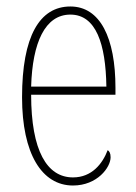

<svg xmlns="http://www.w3.org/2000/svg" viewBox="-20 -562 419 592"><path d="M205 10C280 10 321 -46 321 -77C321 -90 317 -96 312 -99C296 -57 263 -15 205 -15C125 -15 76 -97 76 -270H336V-291C336 -445 289 -542 197 -542C102 -542 48 -450 48 -262C48 -88 109 10 205 10ZM308 -295H76C80 -431 119 -517 197 -517C276 -517 306 -427 308 -295Z"/></svg>

Font: Noto Serif Lao ExtraCondensed Thin
Style: Regular
Weight: 100
Width: 2
Designer: Monotype Design Team
Foundry: Monotype Imaging Inc.
Version: Version 2.003